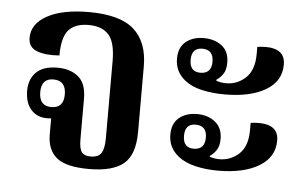

<svg xmlns="http://www.w3.org/2000/svg" viewBox="-45 -624 1103 700"><g transform="rotate(5 507.0 -274.0)"><path d="M470 -139V-379Q470 -468 419 -513.5Q368 -559 254 -559Q157 -559 101.5 -528.5Q46 -498 46 -447Q46 -412 78 -400Q110 -388 160 -392Q160 -458 183.5 -485Q207 -512 257 -512Q306 -512 330.5 -484.5Q355 -457 355 -388V-105Q355 -69 344.5 -52Q334 -35 305 -35Q282 -35 272.5 -47.5Q263 -60 263 -95V-243Q263 -298 234 -322.5Q205 -347 157 -347Q105 -347 79.5 -321.5Q54 -296 54 -254Q54 -210 76 -185Q98 -160 135 -160Q144 -160 150 -161V-102Q150 -46 184.5 -17.5Q219 11 303 11Q390 11 430 -22.5Q470 -56 470 -139ZM147 -202Q102 -202 102 -253Q102 -303 146 -303Q192 -303 192 -252Q192 -202 147 -202Z M772 -303Q866 -303 922 -336Q978 -369 978 -430Q978 -500 876 -486V-460Q876 -401 845.5 -372.5Q815 -344 774 -344Q755 -344 738 -350V-354Q751 -362 761.5 -377Q772 -392 772 -419Q772 -460 745.5 -480.5Q719 -501 679 -501Q639 -501 613.5 -480Q588 -459 588 -418Q588 -370 626 -340Q651 -320 689.5 -311.5Q728 -303 772 -303ZM677 -374Q638 -374 638 -418Q638 -462 677 -462Q718 -462 718 -418Q718 -374 677 -374ZM772 -24Q866 -24 922 -57.5Q978 -91 978 -152Q978 -221 876 -208V-181Q876 -122 845.5 -94Q815 -66 774 -66Q755 -66 738 -72V-75Q751 -83 761.5 -98.5Q772 -114 772 -140Q772 -180 745.5 -201.5Q719 -223 679 -223Q639 -223 613.5 -202Q588 -181 588 -140Q588 -92 626 -62Q651 -42 689.5 -33Q728 -24 772 -24ZM677 -96Q638 -96 638 -140Q638 -184 677 -184Q718 -184 718 -140Q718 -96 677 -96Z"/></g></svg>

Font: Noto Serif Thai SemiCondensed Semi
Style: Regular
Weight: 600
Width: 4
Designer: Monotype Design Team
Foundry: Monotype Imaging Inc.
Version: Version 1.901